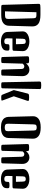

<svg xmlns="http://www.w3.org/2000/svg" viewBox="1557 -2439 888 4042"><g transform="rotate(90 2001.0 -418.0)"><path d="M136.7 0Q100.6 -0.5 91.6 -6.6Q82.5 -12.7 82 -33.2L61 -784.7Q60.5 -801.8 66.7 -810.3Q72.8 -818.8 91.6 -822Q110.4 -825.2 148.4 -825.2H292.5Q423.8 -825.2 481.2 -780.8Q538.6 -736.3 536.1 -651.4L522 -158.2Q520 -85 465.6 -42.5Q411.1 0 293.9 0ZM301.3 -740.7H237.3L218.8 -79.6H298.8Q345.2 -79.6 362.5 -95.2Q379.9 -110.8 378.9 -151.9L364.7 -674.8Q363.8 -717.3 348.1 -729Q332.5 -740.7 301.3 -740.7Z M851.1 5.9Q801.8 5.9 757.1 -7.1Q712.4 -20 683.3 -50.8Q654.3 -81.5 652.3 -134.8L641.1 -444.3Q639.2 -496.6 669.9 -529.3Q700.7 -562 750 -577.4Q799.3 -592.8 853.5 -592.8Q905.3 -592.8 952.6 -577.4Q1000 -562 1029.3 -529.3Q1058.6 -496.6 1056.2 -444.3L1048.8 -264.2Q1048.3 -246.1 1035.9 -241.2Q1023.4 -236.3 979.5 -236.3H789.6L786.1 -130.9Q785.2 -93.8 802.2 -79.1Q819.3 -64.5 850.6 -64.5Q882.3 -64.5 896.7 -78.1Q911.1 -91.8 911.1 -126.5V-141.6Q911.1 -160.2 923.1 -166.7Q935.1 -173.3 978.5 -173.3Q1022 -173.3 1033.4 -167Q1044.9 -160.6 1044.9 -142.1V-120.6Q1044.9 -69.3 1016.8 -42Q988.8 -14.6 944.3 -4.4Q899.9 5.9 851.1 5.9ZM795.9 -452.6 791.5 -309.6H911.1L906.2 -452.6Q904.8 -494.1 890.1 -505.4Q875.5 -516.6 853.5 -516.6Q829.6 -516.6 813.2 -505.4Q796.9 -494.1 795.9 -452.6Z M1243.7 0Q1202.6 0 1191.7 -4.9Q1180.7 -9.8 1180.2 -27.8L1164.6 -551.3Q1164.1 -572.3 1176.5 -579.6Q1189 -586.9 1238.8 -586.9Q1288.6 -586.9 1301 -579.6Q1313.5 -572.3 1313 -551.3L1312.5 -521.5Q1339.8 -552.7 1371.1 -572.8Q1402.3 -592.8 1446.3 -592.8Q1505.9 -592.8 1545.7 -550.8Q1585.4 -508.8 1583 -434.6L1571.3 -27.8Q1570.8 -9.8 1559.6 -4.9Q1548.3 0 1507.3 0Q1466.3 0 1455.3 -4.9Q1444.3 -9.8 1443.8 -27.8L1432.6 -420.4Q1431.6 -459 1416.3 -472.2Q1400.9 -485.4 1377 -485.4Q1358.9 -485.4 1344.5 -475.1Q1330.1 -464.8 1319.8 -450.7L1307.6 -27.8Q1307.1 -9.8 1295.9 -4.9Q1284.7 0 1243.7 0Z M1775.4 0Q1734.4 0 1723.4 -4.9Q1712.4 -9.8 1711.9 -27.8L1696.3 -806.2Q1696.3 -820.3 1701.2 -827.9Q1706.1 -835.4 1723.1 -838.6Q1740.2 -841.8 1775.4 -841.8Q1811 -841.8 1827.9 -838.6Q1844.7 -835.4 1849.9 -827.9Q1855 -820.3 1854.5 -806.2L1839.4 -27.8Q1838.9 -9.8 1827.6 -4.9Q1816.4 0 1775.4 0ZM2038.1 0Q2000 0 1989.5 -4.9Q1979 -9.8 1971.7 -27.8L1876 -264.6L1949.2 -555.2Q1954.6 -575.2 1969.7 -581.1Q1984.9 -586.9 2035.2 -586.9Q2080.6 -586.9 2092 -583Q2103.5 -579.1 2103.5 -563Q2103.5 -557.6 2101.6 -550.5Q2099.6 -543.5 2096.7 -534.2L2006.8 -264.6L2088.9 -42.5Q2097.2 -20 2097.2 -15.6Q2097.2 -5.9 2086.7 -2.9Q2076.2 0 2038.1 0Z M2663.1 5.9Q2584.5 5.9 2535.6 -15.1Q2486.8 -36.1 2464.4 -71.3Q2441.9 -106.4 2440.4 -148.9L2426.8 -666.5Q2424.8 -739.7 2480.7 -785.2Q2536.6 -830.6 2663.1 -830.6Q2789.6 -830.6 2845.5 -785.2Q2901.4 -739.7 2899.4 -666.5L2885.3 -148.9Q2884.3 -106.4 2861.6 -71.3Q2838.9 -36.1 2790.5 -15.1Q2742.2 5.9 2663.1 5.9ZM2663.1 -73.7Q2706.5 -73.7 2724.6 -88.6Q2742.7 -103.5 2741.7 -144.5L2727.5 -681.6Q2726.6 -724.6 2710.4 -735.6Q2694.3 -746.6 2663.1 -746.6Q2631.8 -746.6 2615.7 -735.6Q2599.6 -724.6 2598.6 -681.6L2584.5 -144.5Q2583.5 -103.5 2601.8 -88.6Q2620.1 -73.7 2663.1 -73.7Z M3091.3 0Q3050.3 0 3039.3 -4.9Q3028.3 -9.8 3027.8 -27.8L3012.2 -551.3Q3011.7 -572.3 3024.2 -579.6Q3036.6 -586.9 3086.4 -586.9Q3136.2 -586.9 3148.7 -579.6Q3161.1 -572.3 3160.6 -551.3L3160.2 -521.5Q3187.5 -552.7 3218.8 -572.8Q3250 -592.8 3293.9 -592.8Q3353.5 -592.8 3393.3 -550.8Q3433.1 -508.8 3430.7 -434.6L3418.9 -27.8Q3418.5 -9.8 3407.2 -4.9Q3396 0 3355 0Q3314 0 3303 -4.9Q3292 -9.8 3291.5 -27.8L3280.3 -420.4Q3279.3 -459 3263.9 -472.2Q3248.5 -485.4 3224.6 -485.4Q3206.5 -485.4 3192.1 -475.1Q3177.7 -464.8 3167.5 -450.7L3155.3 -27.8Q3154.8 -9.8 3143.6 -4.9Q3132.3 0 3091.3 0Z M3748 5.9Q3698.7 5.9 3654.1 -7.1Q3609.4 -20 3580.3 -50.8Q3551.3 -81.5 3549.3 -134.8L3538.1 -444.3Q3536.1 -496.6 3566.9 -529.3Q3597.7 -562 3647 -577.4Q3696.3 -592.8 3750.5 -592.8Q3802.2 -592.8 3849.6 -577.4Q3897 -562 3926.3 -529.3Q3955.6 -496.6 3953.1 -444.3L3945.8 -264.2Q3945.3 -246.1 3932.9 -241.2Q3920.4 -236.3 3876.5 -236.3H3686.5L3683.1 -130.9Q3682.1 -93.8 3699.2 -79.1Q3716.3 -64.5 3747.6 -64.5Q3779.3 -64.5 3793.7 -78.1Q3808.1 -91.8 3808.1 -126.5V-141.6Q3808.1 -160.2 3820.1 -166.7Q3832 -173.3 3875.5 -173.3Q3918.9 -173.3 3930.4 -167Q3941.9 -160.6 3941.9 -142.1V-120.6Q3941.9 -69.3 3913.8 -42Q3885.7 -14.6 3841.3 -4.4Q3796.9 5.9 3748 5.9ZM3692.9 -452.6 3688.5 -309.6H3808.1L3803.2 -452.6Q3801.8 -494.1 3787.1 -505.4Q3772.5 -516.6 3750.5 -516.6Q3726.6 -516.6 3710.2 -505.4Q3693.8 -494.1 3692.9 -452.6Z"/></g></svg>

Font: Denk One
Style: Regular
Weight: 400
Designer: Irina Smirnova, Eben Sorkin
Foundry: Sorkin Type Co.f
Version: Version 1.004; ttfautohint (v1.8.4.7-5d5b);gftools[0.9.23]